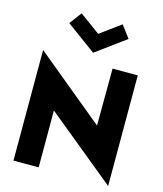

<svg xmlns="http://www.w3.org/2000/svg" viewBox="-159 -1268 1174 1383"><g transform="rotate(15 428.0 -576.0)"><path d="M275 -1152 207 -1061 428 -899 649 -1061 581 -1152 428 -1040ZM75 0V-825L591 -400L593 -825H781V0L263 -424V0Z"/></g></svg>

Font: Sztylet
Style: Bd
Weight: 700
Foundry: Cannot Into Space Fonts, PlusOne Fonts
Version: Version 0.12